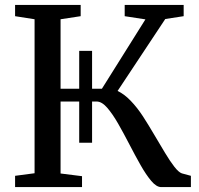

<svg xmlns="http://www.w3.org/2000/svg" viewBox="-20 -763 812 783"><path d="M41.5 0V-46L121 -56.5V-684.5L41.5 -697V-743H309V-697L227 -684.5V-401H303V-555.5H355.5V-401H395.5L573 -684L488.5 -697V-743H729V-697L654 -685.5L459.5 -392Q486 -380 512.8 -352.2Q539.5 -324.5 563 -288.5Q586.5 -252 609.2 -213.2Q632 -174.5 652.8 -140Q673.5 -105.5 691 -83Q708.5 -60.5 721.5 -56L758.5 -46V0H637.5Q618 0 596.8 -25.2Q575.5 -50.5 553 -90.2Q530.5 -130 507.5 -174.5Q484.5 -219 461.8 -258.8Q439 -298.5 417 -323.8Q395 -349 374 -349H355.5V-181H303V-349H227V-55.5L314.5 -44.5V0Z"/></svg>

Font: Merriweather 36pt
Style: Regular
Weight: 400
Designer: Eben Sorkin
Foundry: Eben Sorkin
Version: Version 2.100